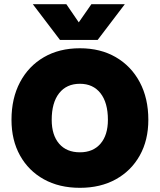

<svg xmlns="http://www.w3.org/2000/svg" viewBox="-20 -891 764 919"><path d="M447.5 -700H267L137 -871H297.5L357 -784L417.5 -871H577.5ZM35 -317.5Q35 -420.5 75.8 -497.5Q116.5 -574.5 190 -617.2Q263.5 -660 362.5 -660Q461 -660 534.5 -617.2Q608 -574.5 649 -497.5Q690 -420.5 690 -317.5Q690 -220 649 -146.8Q608 -73.5 534.5 -32.8Q461 8 362.5 8Q263.5 8 190 -32.8Q116.5 -73.5 75.8 -146.8Q35 -220 35 -317.5ZM496.5 -317.5Q496.5 -399.5 461 -444.8Q425.5 -490 362.5 -490Q298.5 -490 263 -444.8Q227.5 -399.5 227.5 -317.5Q227.5 -244.5 263 -203.2Q298.5 -162 362.5 -162Q425.5 -162 461 -203.2Q496.5 -244.5 496.5 -317.5Z"/></svg>

Font: Overused Grotesk Black
Style: Regular
Weight: 900
Version: Version 0.004